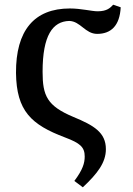

<svg xmlns="http://www.w3.org/2000/svg" viewBox="-20 -583 567 816"><path d="M48 -273C50 -111 113 -53 256 1C320 25 340 42 340 82C340 110 332 138 296 186L332 213C394 155 430 108 430 51C430 -20 379 -50 292 -86C180 -133 161 -176 161 -278C161 -433 204 -492 274 -494C322 -493 342 -439 393 -439C451 -439 489 -473 493 -552L461 -563C449 -550 435 -535 395 -535C370 -535 325 -547 277 -547C125 -547 47 -453 48 -273Z"/></svg>

Font: Noto Serif Medium
Style: Regular
Weight: 500
Designer: Monotype Design Team
Foundry: Monotype Imaging Inc.
Version: Version 2.013